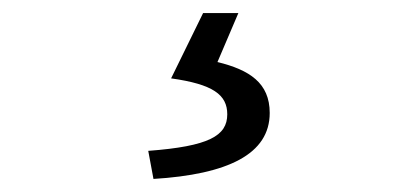

<svg xmlns="http://www.w3.org/2000/svg" viewBox="-20 -23 642 294"><path d="M215 251C329 244 393 213 393 150C393 104 362 84 313 72L345 -3H291L242 97C306 106 328 122 328 152C328 185 300 201 207 208Z"/></svg>

Font: Noto Sans KR DemiLight
Style: Regular
Weight: 350
Designer: Ryoko NISHIZUKA 西塚涼子 (kana, bopomofo & ideographs); Paul D. Hunt (Latin, Greek & Cyrillic); Sandoll Communications 산돌커뮤니
Foundry: Adobe
Version: Version 2.004;hotconv 1.0.118;makeotfexe 2.5.65603